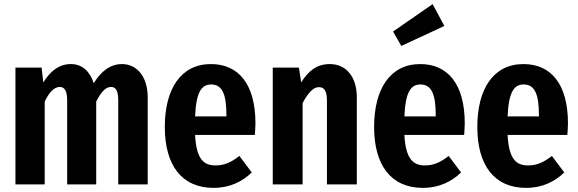

<svg xmlns="http://www.w3.org/2000/svg" viewBox="-20 -895 2806 932"><path d="M572 -584C515 -584 471 -549 435 -491C416 -550 378 -584 324 -584C266 -584 225 -550 190 -495L182 -567H55V0H197V-402C218 -446 243 -473 270 -473C292 -473 306 -456 306 -408V0H447V-402C469 -446 492 -473 519 -473C541 -473 554 -456 554 -408V0H697V-423C697 -520 647 -584 572 -584Z M1220 -296C1220 -489 1136 -584 1004 -584C857 -584 780 -462 780 -279C780 -94 861 17 1017 17C1096 17 1157 -14 1202 -58L1142 -138C1102 -107 1069 -92 1026 -92C969 -92 933 -122 927 -240H1217C1218 -255 1220 -277 1220 -296ZM1079 -330H927C932 -450 959 -485 1005 -485C1058 -485 1079 -439 1079 -338Z M1581 -584C1518 -584 1477 -551 1442 -495L1431 -567H1304V0H1449V-395C1475 -443 1500 -472 1528 -472C1553 -472 1567 -455 1567 -407V0H1712V-423C1712 -520 1662 -584 1581 -584Z M2137 -769 2080 -875 1888 -742 1928 -672ZM2236 -296C2236 -489 2152 -584 2020 -584C1873 -584 1796 -462 1796 -279C1796 -94 1877 17 2033 17C2112 17 2173 -14 2218 -58L2158 -138C2118 -107 2085 -92 2042 -92C1987 -92 1949 -122 1943 -240H2233C2234 -255 2236 -277 2236 -296ZM2095 -330H1943C1948 -450 1975 -485 2021 -485C2074 -485 2095 -439 2095 -338Z M2737 -296C2737 -489 2653 -584 2521 -584C2374 -584 2297 -462 2297 -279C2297 -94 2378 17 2534 17C2613 17 2674 -14 2719 -58L2659 -138C2619 -107 2586 -92 2543 -92C2486 -92 2450 -122 2444 -240H2734C2735 -255 2737 -277 2737 -296ZM2596 -330H2444C2449 -450 2476 -485 2522 -485C2575 -485 2596 -439 2596 -338Z"/></svg>

Font: Glow Sans TC Compressed
Style: Bold
Weight: 700
Width: 2
Designer: Ryoko NISHIZUKA (kana, bopomofo & ideographs); Paul D. Hunt (Latin, Greek & Cyrillic); Sandoll Communications, Soo-young
Version: Version 0.93